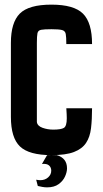

<svg xmlns="http://www.w3.org/2000/svg" viewBox="-20 -669 446 828"><path d="M202 0Q105 0 66 -37.5Q27 -75 27 -165V-484Q27 -572 65.5 -610.5Q104 -649 202 -649Q299 -649 338 -610Q377 -571 377 -479H266Q266 -509 263.5 -522.5Q261 -536 247.5 -539.5Q234 -543 202 -543Q171 -543 157.5 -540.5Q144 -538 141.5 -525.5Q139 -513 139 -484V-143Q141 -126 163 -118Q185 -110 210 -110Q243 -110 255.5 -117.5Q268 -125 268 -159Q268 -167 267.5 -176.5Q267 -186 266 -202H377Q377 -154 372.5 -116Q368 -78 351 -52.5Q334 -27 299 -13.5Q264 0 202 0ZM183 139Q173 139 162 137Q151 135 143 133L136 106Q141 107 145.5 107.5Q150 108 154 108Q174 108 187.5 96Q201 84 201 67Q201 53 191.5 44.5Q182 36 161 38L183 0H225Q269 13 269 57Q269 73 260.5 92Q252 111 233 125Q214 139 183 139Z"/></svg>

Font: New Amsterdam
Style: Regular
Weight: 400
Designer: Vladimir Nikolic
Foundry: Vladimir Nikolic
Version: Version 1.000; ttfautohint (v1.8.4.7-5d5b)